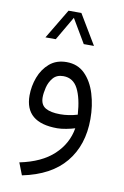

<svg xmlns="http://www.w3.org/2000/svg" viewBox="-94 -641 617 957"><g transform="rotate(10 215.0 -162.5)"><path d="M173.3 -586.9H238.3L328.6 -436H276.9L205.6 -556.6L135.3 -436H83ZM308.1 -15.6Q290 -9.8 264.4 -4.9Q238.8 0 218.8 0Q55.2 0 55.2 -137.2Q55.2 -184.6 72 -229.5Q88.9 -274.4 123 -303.7Q157.2 -333 209 -333Q265.1 -333 301.8 -296.4Q338.4 -259.8 356.4 -200.7Q374.5 -141.6 374.5 -73.7Q374.5 58.6 302.7 145.5Q231 232.4 86.9 261.7L63 200.2Q172.9 177.7 233.9 120.6Q294.9 63.5 308.1 -15.6ZM308.6 -84.5Q303.2 -167 279.1 -214.1Q254.9 -261.2 205.1 -261.2Q171.4 -261.2 153.1 -239.5Q134.8 -217.8 127.9 -189Q121.1 -160.2 121.1 -139.6Q121.1 -101.6 147.2 -86.4Q173.3 -71.3 221.2 -71.3Q264.6 -71.3 308.6 -84.5Z"/></g></svg>

Font: Vazir Light FD-WOL
Style: Light-FD-WOL
Weight: 300
Designer: Saber Rastikerdar
Foundry: Saber Rastikerdar
Version: Version 30.1.0